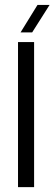

<svg xmlns="http://www.w3.org/2000/svg" viewBox="-20 -774 225 794"><path d="M54.5 0V-600H121V0ZM65 -640 135 -753.5H185L113 -640Z"/></svg>

Font: Big Shoulders Display Thin
Style: Regular
Weight: 400
Version: Version 2.002